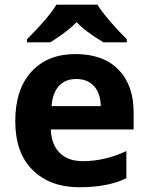

<svg xmlns="http://www.w3.org/2000/svg" viewBox="-20 -786 631 816"><path d="M547.9 -308.1V-235.8H195.8Q198.2 -172.4 233.4 -136.7Q268.6 -101.1 332 -101.1Q425.8 -101.1 517.1 -144V-28.8Q439.9 9.8 316.7 9.8Q193.4 9.8 119.1 -63Q44.9 -135.7 44.9 -271Q44.9 -406.2 113.5 -481.2Q182.1 -556.2 300.5 -556.2Q418.9 -556.2 483.4 -490.2Q547.9 -424.3 547.9 -308.1ZM199.2 -335H408.2Q407.2 -390.1 379.4 -420.2Q351.6 -450.2 304.2 -450.2Q256.8 -450.2 230 -420.2Q203.1 -390.1 199.2 -335ZM94.7 -606V-619.1Q187 -711.4 219.7 -766.1H394Q409.2 -740.7 446.5 -697Q483.9 -653.3 519 -619.1V-606H419.9Q343.3 -651.4 305.7 -691.9Q267.6 -652.3 193.8 -606Z"/></svg>

Font: NotoSans-Bold
Style: Bold
Weight: 700
Designer: Monotype Design team
Foundry: Monotype Imaging Inc.
Version: Version 1.04